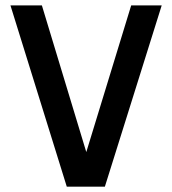

<svg xmlns="http://www.w3.org/2000/svg" viewBox="-20 -696 642 716"><path d="M371.1 0H229L19 -675.8H136.2L301.8 -128.9L469.2 -675.8H583Z"/></svg>

Font: Lorenzo Sans Medium
Style: Regular
Weight: 500
Foundry: Intel Corporation
Version: Version 1.00; ttfautohint (v1.5)